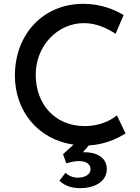

<svg xmlns="http://www.w3.org/2000/svg" viewBox="-20 -753 734 1005"><path d="M323 151 291 193C313 214 347 232 399 232C472 232 539 200 539 132C539 73 488 42 416 44H414L445 8C534 4 606 -34 637 -55L592 -149C556 -120 499 -93 424 -93C267 -93 167 -208 167 -362C167 -514 282 -632 419 -632C488 -632 546 -602 585 -576L627 -674C577 -705 504 -733 416 -733C207 -733 58 -575 58 -357C58 -177 173 -24 365 4L310 54L327 102C344 97 370 90 392 90C439 90 454 112 454 133C454 162 421 177 388 177C360 177 337 166 323 151Z"/></svg>

Font: Reem Kufi
Style: Regular
Weight: 400
Designer: Khaled Hosny
Version: Version 0.007